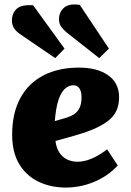

<svg xmlns="http://www.w3.org/2000/svg" viewBox="-20 -835 592 869"><path d="M337 -529Q421 -529 470 -494Q519 -459 519 -395Q519 -365 509.5 -340Q500 -315 477 -294.5Q454 -274 415.5 -256Q377 -238 317 -221L231 -197Q235 -165 249 -144Q263 -123 284.5 -113Q306 -103 330 -103Q352 -103 375 -110Q398 -117 421 -130Q444 -143 465 -159L513 -86Q489 -60 460.5 -41Q432 -22 400 -9.5Q368 3 337.5 8.5Q307 14 280 14Q208 14 152.5 -13.5Q97 -41 66 -94Q35 -147 35 -225Q35 -323 72 -391Q109 -459 177 -494Q245 -529 337 -529ZM349 -395Q349 -414 344 -426Q339 -438 331 -443.5Q323 -449 312 -449Q291 -449 273.5 -433Q256 -417 244.5 -382Q233 -347 228 -287L273 -300Q298 -307 314.5 -317.5Q331 -328 340 -346.5Q349 -365 349 -395ZM283 -687Q268 -699 257.5 -713.5Q247 -728 247 -748Q247 -779 269 -799.5Q291 -820 341 -813L473 -615L429 -572ZM70 -681Q54 -692 44 -707Q34 -722 34 -742Q34 -775 55.5 -795Q77 -815 130 -811L272 -615L230 -572Z"/></svg>

Font: Literata ExtraBold
Style: Italic
Weight: 800
Italic angle: -2°
Designer: Latin by Veronika Burian and Jose Scaglione. Greek by Irene Vlachou. Cyrillic by Vera Evstafieva
Foundry: TypeTogether
Version: Version 3.002